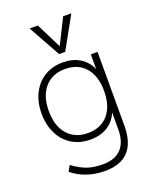

<svg xmlns="http://www.w3.org/2000/svg" viewBox="-169 -844 906 1125"><g transform="rotate(-20 284.5 -281.0)"><path d="M484 -484V-23Q484 81 435 134Q386 187 289 187Q168 187 84 118L104 83Q154 119 194 132.5Q234 146 290 146Q365 146 404 104.5Q443 63 443 -17V-122Q422 -70 377.5 -42.5Q333 -15 270 -15Q206 -15 156.5 -45Q107 -75 79.5 -130Q52 -185 52 -256Q52 -327 79.5 -381.5Q107 -436 156.5 -466Q206 -496 270 -496Q332 -496 376 -469Q420 -442 442 -392V-484ZM442 -256Q442 -349 396.5 -402Q351 -455 270 -455Q190 -455 143.5 -402Q97 -349 97 -256Q97 -162 143.5 -109Q190 -56 270 -56Q351 -56 396.5 -109.5Q442 -163 442 -256ZM366 -749H417L306 -549H268L157 -749H208L287 -591Z"/></g></svg>

Font: wassup Sans
Style: Light
Weight: 200
Version: Version 2.001